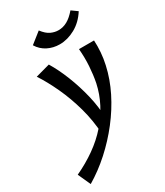

<svg xmlns="http://www.w3.org/2000/svg" viewBox="-279 -727 951 1106"><g transform="rotate(-30 196.5 -173.5)"><path d="M-16 289 -54 205Q17 172 77 129.5Q137 87 182 35.5Q227 -16 257.5 -74.5Q288 -133 302 -198Q312 -249 315.5 -304Q319 -359 314 -418H414Q416 -379 413 -339.5Q410 -300 401 -260Q383 -178 343.5 -99Q304 -20 248 52Q192 124 125 184.5Q58 245 -16 289ZM185 72Q180 -20 156 -106.5Q132 -193 97 -268.5Q62 -344 24 -402L119 -428Q153 -372 181.5 -300Q210 -228 228.5 -151Q247 -74 249 1ZM233 -497Q190 -497 153.5 -515.5Q117 -534 95 -570L167 -627Q192 -594 217 -582.5Q242 -571 267 -571Q298 -571 326 -586.5Q354 -602 383 -636L422 -608Q387 -553 336 -525Q285 -497 233 -497Z"/></g></svg>

Font: Ysabeau Office SemiBold
Style: Italic
Weight: 600
Italic angle: -12°
Designer: Christian Thalmann (Catharsis Fonts)
Version: Version 2.001;gftools[0.9.30]; featfreeze: tnum,lnum,ss02